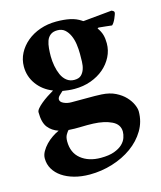

<svg xmlns="http://www.w3.org/2000/svg" viewBox="-102 -518 681 811"><g transform="rotate(-15 238.5 -112.5)"><path d="M215 -406Q196 -406 184.5 -397Q173 -388 168 -373.5Q163 -359 161.5 -341.5Q160 -324 160 -307Q160 -286 164 -264.5Q168 -243 176 -225Q184 -207 198 -196Q212 -185 231 -185Q251 -185 261 -194.5Q271 -204 276 -218.5Q281 -233 281.5 -251Q282 -269 282 -285Q282 -306 279 -327.5Q276 -349 268 -366.5Q260 -384 247.5 -395Q235 -406 215 -406ZM152 13Q147 18 140.5 29Q134 40 134 58Q134 108 167.5 135Q201 162 254 162Q290 162 313 153.5Q336 145 349 132.5Q362 120 367 105.5Q372 91 372 79Q372 47 340 31.5Q308 16 260 14Q234 13 206 14Q178 15 152 13ZM220 -443Q254 -443 280 -437.5Q306 -432 327 -418Q330 -415 333 -415L458 -427Q460 -426 464.5 -423.5Q469 -421 469 -416Q469 -413 466.5 -406Q464 -399 460.5 -391Q457 -383 452.5 -376Q448 -369 444 -366Q427 -368 417.5 -369Q408 -370 388 -372Q386 -372 384 -371.5Q382 -371 382 -369Q394 -352 398.5 -336Q403 -320 403 -299Q403 -268 389 -240.5Q375 -213 351 -192.5Q327 -172 294 -160Q261 -148 222 -148Q208 -148 195 -149.5Q182 -151 170 -153Q162 -146 154 -138Q146 -130 146 -122Q146 -111 161 -104Q176 -97 194 -97Q208 -97 225.5 -97Q243 -97 261 -97Q279 -97 296 -97Q313 -97 326 -96Q361 -94 386 -81.5Q411 -69 427 -52Q443 -35 451 -17Q459 1 459 14Q459 59 436.5 96.5Q414 134 376.5 161Q339 188 290.5 203Q242 218 191 218Q154 218 123.5 209.5Q93 201 71 186Q49 171 36.5 150Q24 129 24 103Q24 88 32.5 73Q41 58 53.5 45Q66 32 81.5 21.5Q97 11 111 5Q83 -4 66 -25.5Q49 -47 49 -92Q49 -99 56.5 -108Q64 -117 76 -127Q88 -137 103 -147Q118 -157 132 -165Q89 -182 64 -216.5Q39 -251 39 -294Q39 -325 53 -352Q67 -379 91.5 -399.5Q116 -420 149 -431.5Q182 -443 220 -443Z"/></g></svg>

Font: Vermiglione
Style: Bold
Weight: 700
Version: Version 1.000